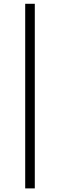

<svg xmlns="http://www.w3.org/2000/svg" viewBox="-20 -788 325 1040"><path d="M116.5 232.5V-767.5H168.5V232.5Z"/></svg>

Font: Newsreader Caption Light
Style: Regular
Weight: 300
Designer: Hugues Gentile
Foundry: Production Type
Version: Version 1.001